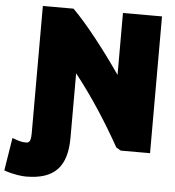

<svg xmlns="http://www.w3.org/2000/svg" viewBox="-143 -779 960 1053"><g transform="rotate(5 337.0 -253.0)"><path d="M-82 194C-26 213 18 217 39 217C198 217 264 141 264 -17V-371C359 -251 444 -119 519 15C528 20 536 25 545 30H706V-723H491V-382C404 -508 301 -641 219 -723H50V-21C50 13 44 31 25 31C2 31 -9 29 -53 13Z"/></g></svg>

Font: Repo ExtraBlack
Style: Regular
Weight: 400
Designer: Stefan Peev
Foundry: Context Ltd
Version: Version 001.502